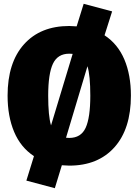

<svg xmlns="http://www.w3.org/2000/svg" viewBox="-20 -853 730 1012"><path d="M269 139 119 99 159 -30Q89 -76 54.5 -158Q20 -240 20 -349Q20 -523 106.5 -619.5Q193 -716 345 -716L384 -714L421 -833L571 -793L531 -667Q601 -621 635.5 -539.5Q670 -458 670 -349Q670 -174 583.5 -77Q497 20 345 20L306 18ZM249 -192 363 -569 345 -570Q284 -570 259 -517Q234 -464 234 -349Q234 -242 249 -192ZM345 -126Q407 -126 431.5 -179.5Q456 -233 456 -349Q456 -455 441 -504L328 -127Z"/></svg>

Font: Trujillo Black
Style: Regular
Weight: 900
Designer: Fira Sans original fonts by bBox Type GmbH, Carrois Corporate GbR, & Edenspiekermann AG / Changes by Cristiano Sobral
Foundry: Fira Sans original fonts by bBox Type GmbH, Carrois Corporate GbR, & Edenspiekermann AG / Changes by Cristiano Sobral
Version: Version 4.301;July 28, 2020;FontCreator 13.0.0.2655 64-bit